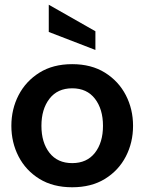

<svg xmlns="http://www.w3.org/2000/svg" viewBox="-20 -781 610 811"><path d="M284.9 10Q203.8 10 146.4 -25.5Q89 -61 58.5 -120Q28 -179 28 -249.5Q28 -320 58.5 -379Q89 -438 146.4 -474Q203.8 -510 284.9 -510Q366 -510 423.5 -474Q481 -438 511.5 -379Q542 -320 542 -249.5Q542 -179 511.5 -120Q481 -61 423.5 -25.5Q366 10 284.9 10ZM285 -92Q347 -92 381 -135.5Q415 -179 415 -249.5Q415 -320 381 -364Q347 -408 285 -408Q223 -408 189 -364Q155 -320 155 -249.5Q155 -179 189 -135.5Q223 -92 285 -92ZM383 -570 186 -646V-761L383 -649Z"/></svg>

Font: Cabin VF Beta
Style: Regular
Weight: 400
Designer: Pablo Impallari
Foundry: Pablo Impallari. http://www.impallari.com Igino Marini. http://www.ikern.com
Version: Version 2.200